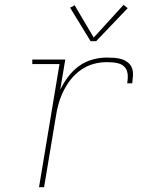

<svg xmlns="http://www.w3.org/2000/svg" viewBox="-20 -777 640 797"><path d="M142 0 227 -511H114V-530H251L230 -405Q244 -433 263 -458.5Q282 -484 307.5 -502.5Q333 -521 363 -529.5Q393 -538 422 -538Q438 -538 454 -537Q470 -536 484.5 -531.5Q499 -527 511 -517.5Q523 -508 528 -494Q533 -480 532 -463.5Q531 -447 529 -431H508Q510 -444 510.5 -457.5Q511 -471 507 -482.5Q503 -494 494 -502Q485 -510 473 -513.5Q461 -517 448 -518Q435 -519 422 -519Q395 -519 368 -511.5Q341 -504 317 -487.5Q293 -471 275 -448.5Q257 -426 244 -400Q231 -374 223.5 -347.5Q216 -321 212 -294L163 0ZM356 -606 271 -745 290 -755 369 -621 493 -757 510 -743 379 -606Z"/></svg>

Font: Iosevka Slab Thin Extended
Style: Italic
Weight: 100
Width: 7
Italic angle: -9°
Monospace: yes
Designer: Belleve Invis
Foundry: Belleve Invis
Version: Version 11.1.0; ttfautohint (v1.8.3)